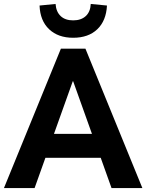

<svg xmlns="http://www.w3.org/2000/svg" viewBox="-33 -951 740 971"><path d="M-13 0 275 -705H399L687 0H531L461 -196L518 -153H154L212 -196L142 0ZM335 -540 226 -235 205 -274H467L446 -235L337 -540ZM337 -760Q261 -760 215.5 -803Q170 -846 167 -923L248 -931Q251 -891 274 -869.5Q297 -848 337 -848Q377 -848 400.5 -869.5Q424 -891 426 -931L508 -923Q504 -846 459 -803Q414 -760 337 -760Z"/></svg>

Font: Nunito Sans 12pt ExtraLight
Style: Weight 830 Width 84 Optical size 12.0 YTLC 445
Weight: 830
Width: 4
Designer: Vernon Adams
Foundry: Vernon Adams
Version: Version 3.101;gftools[0.9.27]